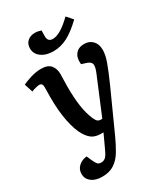

<svg xmlns="http://www.w3.org/2000/svg" viewBox="-231 -834 1017 1166"><g transform="rotate(-30 278.0 -251.0)"><path d="M320 57Q298 105 274.5 144.5Q251 184 217 207Q183 230 131 230Q84 230 56.5 208.5Q29 187 29 153Q29 121 51.5 100Q74 79 109 75L123 107Q134 132 142.5 142Q151 152 169 152Q190 152 203.5 136Q217 120 235 78L271 0H256Q219 0 196.5 -13.5Q174 -27 154 -59Q128 -101 113 -175Q98 -249 98 -345Q98 -361 98.5 -381Q99 -401 99 -416Q99 -445 77 -445Q68 -445 50.5 -440.5Q33 -436 21 -431L2 -490Q22 -500 60 -512Q98 -524 135 -524Q182 -524 202 -499.5Q222 -475 222 -437Q222 -419 221 -399.5Q220 -380 220 -352Q220 -271 228.5 -213Q237 -155 256 -110Q266 -88 274.5 -81.5Q283 -75 294 -75H306L414 -334Q429 -370 425.5 -388.5Q422 -407 394 -416L360 -427Q355 -471 375.5 -497.5Q396 -524 437 -524Q473 -524 495.5 -500.5Q518 -477 518 -437Q518 -402 501.5 -355.5Q485 -309 448 -226ZM256 -578Q204 -578 171.5 -602Q139 -626 139 -664Q139 -695 159 -713.5Q179 -732 213 -732Q225 -732 235 -729.5Q245 -727 255 -724L254 -688Q252 -645 289 -645Q342 -645 423 -725L460 -683Q403 -628 355 -603Q307 -578 256 -578Z"/></g></svg>

Font: Literata 12pt SemiBold
Style: Italic
Weight: 600
Italic angle: -2°
Designer: Latin by Veronika Burian and Jose Scaglione. Greek by Irene Vlachou. Cyrillic by Vera Evstafieva
Foundry: TypeTogether
Version: Version 3.002